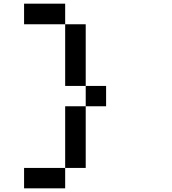

<svg xmlns="http://www.w3.org/2000/svg" viewBox="-20 -1020 929 1040"><path d="M110.4 0Q110.4 -27.3 110.4 -110.4Q166 -110.4 333 -110.4Q333 -83 333 0Q277.3 0 110.4 0ZM333 -110.4Q333 -194.3 333 -444.3Q360.4 -444.3 444.3 -444.3Q444.3 -361.3 444.3 -110.4Q417 -110.4 333 -110.4ZM444.3 -444.3Q444.3 -471.7 444.3 -554.7Q471.7 -554.7 554.7 -554.7Q554.7 -527.3 554.7 -444.3Q527.3 -444.3 444.3 -444.3ZM333 -554.7Q333 -638.7 333 -888.7Q360.4 -888.7 444.3 -888.7Q444.3 -805.7 444.3 -554.7Q417 -554.7 333 -554.7ZM110.4 -888.7Q110.4 -917 110.4 -1000Q166 -1000 333 -1000Q333 -972.7 333 -888.7Q291 -888.7 166 -888.7Q152.3 -888.7 110.4 -888.7Z"/></svg>

Font: Ingsat TST_CRD
Style: Regular
Weight: 300
Designer: Tofik Waleny
Version: 1.0